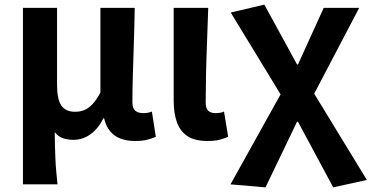

<svg xmlns="http://www.w3.org/2000/svg" viewBox="-20 -594 1602 828"><path d="M79 201V-560H226V-229Q226 -166 244.5 -139Q263 -112 304 -112Q325 -112 343 -119Q361 -126 378.5 -144.5Q396 -163 413 -195V-560H561Q560 -492 557.5 -417.5Q555 -343 553 -274Q551 -205 551 -153Q551 -127 563.5 -116.5Q576 -106 599 -106Q607 -106 616 -107.5Q625 -109 635 -113L652 -4Q636 3 615.5 8.5Q595 14 562 14Q507 14 473.5 -10.5Q440 -35 429 -84H426Q403 -38 369.5 -14.5Q336 9 297 9Q273 9 252.5 2.5Q232 -4 216 -24Q216 9 217 37.5Q218 66 219 92Q220 118 222.5 144.5Q225 171 228 201Z M875 14Q819 14 787.5 -7.5Q756 -29 742.5 -68Q729 -107 729 -159V-560H878Q876 -492 873 -417.5Q870 -343 868.5 -274Q867 -205 867 -153Q867 -127 878 -116.5Q889 -106 912 -106Q919 -106 928.5 -107.5Q938 -109 946 -113L964 -4Q948 3 927.5 8.5Q907 14 875 14Z M1125 214 974 201 1190 -187 975 -540 1120 -574 1261 -316H1265L1376 -560H1529L1335 -190L1562 182L1417 214L1265 -69H1261Z"/></svg>

Font: Noto Sans KR
Style: Bold
Weight: 700
Designer: Ryoko NISHIZUKA  (kana, bopomofo & ideographs); Paul D. Hunt (Latin, Greek & Cyrillic); Sandoll Communications , Soo-you
Foundry: Adobe
Version: Version 2.004-H2;hotconv 1.0.118;makeotfexe 2.5.65603